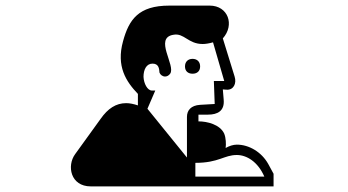

<svg xmlns="http://www.w3.org/2000/svg" viewBox="-20 -635 1240 685"><path d="M825 -82C860 -82 900 -58 923 -5H677V-54C761 -54 779 -82 825 -82ZM549 -376C552 -368 560 -362 569 -362C575 -362 582 -365 587 -372C608 -401 528 -500 599 -511C637 -518 651 -478 703 -478C713 -478 726 -480 740 -484L780 -346H743L746 -264L694 -261C661 -259 647 -241 647 -218V-73L506 -247L534 -312H522C506 -312 493 -337 492 -361C492 -386 502 -408 524 -408C546 -408 548 -391 549 -376ZM937 -50C913 -93 868 -119 825 -119C812 -119 797 -114 785 -107C787 -121 786 -143 780 -158C765 -191 719 -202 688 -202V-226H722C756 -226 782 -239 778 -280L775 -316L788 -315C813 -313 825 -337 817 -362L775 -498C818 -546 794 -615 728 -615H584C474 -615 440 -565 419 -488C394 -398 430 -344 472 -300V-259C457 -264 443 -267 430 -267C394 -267 365 -248 339 -211L248 -85C218 -44 231 30 304 30H956V-15ZM667 -372C683 -372 694 -381 694 -398C694 -415 683 -425 667 -425C651 -425 640 -415 640 -398C640 -381 651 -372 667 -372Z"/></svg>

Font: CryptoKit 1.4
Style: Regular
Weight: 400
Monospace: yes
Designer: Oceane Juvin
Foundry: http://www.head-geneve.ch
Version: Version 1.000